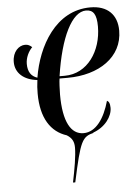

<svg xmlns="http://www.w3.org/2000/svg" viewBox="-54 -588 598 839"><g transform="rotate(-5 245.5 -168.0)"><path d="M232 210H242C281 28 290 14 342 1H337C393 -18 424 -64 424 -101C424 -122 418 -130 411 -133C390 -58 352 -1 297 -1C242 -1 209 -58 209 -178C209 -198 211 -238 213 -248H249C386 -248 491 -318 491 -434C491 -504 449 -546 374 -546C221 -546 139 -396 117 -260C90 -269 76 -289 76 -324C76 -351 89 -378 106 -395C97 -403 89 -408 76 -408C49 -408 20 -383 20 -337C20 -289 57 -256 116 -250C113 -229 112 -210 112 -191C112 -83 154 -20 223 2C247 17 254 34 254 59C254 94 244 152 232 210ZM237 -258H214C239 -427 292 -534 354 -534C386 -534 400 -513 400 -460C400 -353 337 -258 237 -258Z"/></g></svg>

Font: Noto Serif Display ExtraCondensed Medium
Style: Italic
Weight: 500
Width: 2
Italic angle: -12°
Designer: Monotype Design Team
Foundry: Monotype Imaging Inc.
Version: Version 2.009